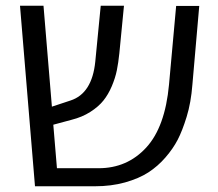

<svg xmlns="http://www.w3.org/2000/svg" viewBox="-20 -650 759 670"><path d="M324.2 -63Q423.8 -63 490 -134.8Q556.2 -206.5 569.8 -355L594.7 -629.4H675.3L651.4 -355Q646.5 -291.5 631.3 -242.4Q616.2 -193.4 600.1 -162.4Q584 -131.3 557.4 -100.6Q530.8 -69.8 497.6 -48.3Q464.4 -26.9 416.3 -13.4Q368.2 0 311 0H102.1L49.8 -629.9H131.8L161.1 -277.8L226.1 -299.3Q301.3 -323.7 312.5 -435.1L331.5 -629.9H412.6L396.5 -464.4Q393.1 -431.2 387.7 -404.5Q382.3 -377.9 370.1 -349.1Q357.9 -320.3 340.6 -298.8Q323.2 -277.3 294.9 -259.3Q266.6 -241.2 229.5 -231.9L166 -214.8L178.7 -63Z"/></svg>

Font: Open Sans Hebrew
Style: Regular
Weight: 400
Foundry: Ascender Corporation, Yanek Iontef
Version: Version 2.001;PS 002.001;hotconv 1.0.70;makeotf.lib2.5.58329